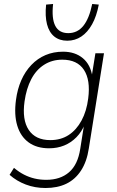

<svg xmlns="http://www.w3.org/2000/svg" viewBox="-20 -754 588 962"><path d="M208 188Q155 188 109 170.5Q63 153 28 122L50 87Q75 108 100.5 121Q126 134 153.5 140.5Q181 147 212 147Q282 147 326 109Q370 71 382 -8L402 -134H406Q390 -94 363 -66.5Q336 -39 301.5 -25Q267 -11 226 -11Q164 -11 123.5 -40.5Q83 -70 66.5 -124.5Q50 -179 60 -253Q67 -307 86.5 -351.5Q106 -396 137 -428.5Q168 -461 208 -478Q248 -495 296 -495Q356 -495 395 -462.5Q434 -430 443 -369H439L458 -487H501L425 -10Q415 56 386 100.5Q357 145 312.5 166.5Q268 188 208 188ZM232 -52Q285 -52 324 -77.5Q363 -103 388.5 -150Q414 -197 422 -261Q434 -353 400.5 -404Q367 -455 292 -455Q241 -455 201 -429.5Q161 -404 136.5 -357Q112 -310 103 -246Q90 -154 124 -103Q158 -52 232 -52ZM317 -550Q278 -550 252 -571Q226 -592 215.5 -632.5Q205 -673 211 -731L246 -734Q238 -661 257 -624.5Q276 -588 322 -588Q368 -588 397.5 -624.5Q427 -661 442 -734L475 -731Q464 -673 441.5 -632.5Q419 -592 387.5 -571Q356 -550 317 -550Z"/></svg>

Font: Nunito Sans 10pt SemiCondensed ExtraLight
Style: Italic
Weight: 250
Width: 4
Italic angle: -9°
Designer: Vernon Adams
Foundry: Vernon Adams
Version: Version 3.101;gftools[0.9.27]